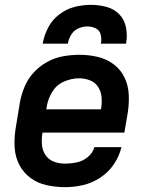

<svg xmlns="http://www.w3.org/2000/svg" viewBox="-20 -764 616 792"><path d="M249 8Q285 8 322.5 -0.5Q360 -9 394 -31.5Q428 -54 450 -87Q472 -120 481 -157H369Q363 -133 342 -116Q321 -99 296.5 -94Q272 -89 249 -89Q224 -89 202.5 -97Q181 -105 168 -124Q155 -143 153 -167Q151 -191 155 -215V-217H493L507 -299Q513 -337 511 -375Q509 -413 493 -445.5Q477 -478 448 -499.5Q419 -521 382.5 -529.5Q346 -538 308 -538Q275 -538 241 -532Q207 -526 175.5 -509Q144 -492 119.5 -465.5Q95 -439 81.5 -406.5Q68 -374 62 -341L44 -231Q38 -192 40.5 -154Q43 -116 60 -83.5Q77 -51 106.5 -29.5Q136 -8 173 0Q210 8 249 8ZM396 -313H171L173 -325Q178 -356 195.5 -385Q213 -414 244 -427.5Q275 -441 306 -441Q330 -441 351.5 -432.5Q373 -424 385 -405Q397 -386 399 -362.5Q401 -339 397 -315ZM156 -584H260Q263 -603 273.5 -620.5Q284 -638 302.5 -646.5Q321 -655 340 -655Q359 -655 375 -647Q391 -639 395.5 -621Q400 -603 396 -584H500Q506 -617 500 -649.5Q494 -682 472.5 -704.5Q451 -727 419.5 -735.5Q388 -744 355 -744Q321 -744 287.5 -735.5Q254 -727 224.5 -704.5Q195 -682 178.5 -650Q162 -618 156 -584Z"/></svg>

Font: Iosevka Sparkle SmBdObl
Style: Regular
Weight: 600
Italic angle: -9°
Designer: Belleve Invis
Foundry: Belleve Invis
Version: Version 4.5.0; ttfautohint (v1.8.3)